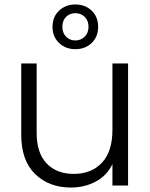

<svg xmlns="http://www.w3.org/2000/svg" viewBox="-20 -830 673 859"><path d="M553 -546V0H483V-96Q459 -45 409 -18Q359 9 297 9Q199 9 137 -51.5Q75 -112 75 -227V-546H144V-235Q144 -146 188.5 -99Q233 -52 310 -52Q389 -52 436 -102Q483 -152 483 -249V-546ZM317 -610Q274 -610 244.5 -637.5Q215 -665 215 -710Q215 -755 244.5 -782.5Q274 -810 317 -810Q361 -810 390 -782.5Q419 -755 419 -710Q419 -665 390 -637.5Q361 -610 317 -610ZM317 -771Q292 -771 275.5 -754.5Q259 -738 259 -710Q259 -683 275.5 -666Q292 -649 317 -649Q342 -649 359 -666Q376 -683 376 -710Q376 -738 359 -754.5Q342 -771 317 -771Z"/></svg>

Font: Poppins-Tabular Light
Style: Regular
Weight: 300
Designer: Ninad Kale (Devanagari), Jonny Pinhorn (Latin)
Foundry: Indian Type Foundry
Version: Version 4.004